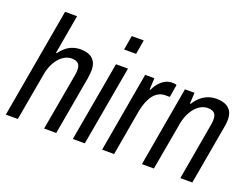

<svg xmlns="http://www.w3.org/2000/svg" viewBox="-109 -956 1556 1188"><g transform="rotate(20 669.0 -361.5)"><path d="M11 0 138 -723H217L172 -465H177Q195 -490 216 -506.5Q237 -523 260.5 -530.5Q284 -538 308 -538Q341 -538 365 -528Q389 -518 402.5 -496Q416 -474 416 -439Q416 -427 414.5 -414Q413 -401 411 -386L343 0H263L329 -372Q331 -383 332 -392Q333 -401 333 -410Q333 -430 327 -442Q321 -454 308 -460Q295 -466 276 -466Q255 -466 234 -455.5Q213 -445 195 -424.5Q177 -404 163.5 -374Q150 -344 144 -304L90 0Z M561 -629 577 -723H656L640 -629ZM452 0 545 -526H624L531 0Z M645 0 737 -526H798L794 -450H799Q812 -478 829 -497Q846 -516 866.5 -527Q887 -538 911 -538Q920 -538 928 -537Q936 -536 941 -533L927 -450H897Q876 -450 856.5 -440.5Q837 -431 822 -412.5Q807 -394 795.5 -366.5Q784 -339 777 -303L724 0Z M907 0 999 -526H1062L1058 -454H1063Q1082 -484 1104.5 -502.5Q1127 -521 1152 -529.5Q1177 -538 1203 -538Q1236 -538 1261 -528Q1286 -518 1299.5 -496Q1313 -474 1313 -439Q1313 -427 1311.5 -414Q1310 -401 1307 -386L1239 0H1160L1225 -372Q1227 -383 1228 -392Q1229 -401 1229 -410Q1229 -430 1223 -442Q1217 -454 1204 -460Q1191 -466 1172 -466Q1151 -466 1130 -455.5Q1109 -445 1091 -424.5Q1073 -404 1059.5 -374Q1046 -344 1040 -304L986 0Z"/></g></svg>

Font: Archivo Condensed
Style: Italic
Weight: 400
Width: 3
Italic angle: -10°
Designer: Hector Gatti
Foundry: Omnibus-Type
Version: Version 2.001